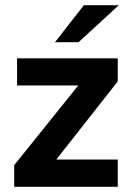

<svg xmlns="http://www.w3.org/2000/svg" viewBox="-20 -717 511 737"><path d="M34.5 -83 280.5 -389H45.5V-493H432V-404.5L196 -104.5H432V0H34.5ZM302 -697H436L281.5 -555H191Z"/></svg>

Font: HK Grotesk
Style: Bold
Weight: 700
Designer: Alfredo Marco Pradil
Foundry: Hanken Design Co.
Version: Version 3.001